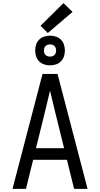

<svg xmlns="http://www.w3.org/2000/svg" viewBox="-20 -1208 640 1228"><path d="M60 0 188 -490 252 -735H348L412 -490L540 0H454L408 -186H192L146 0ZM390 -260 333 -490Q325 -525 316.5 -559.5Q308 -594 300 -628Q292 -594 283.5 -559.5Q275 -525 267 -490L210 -260ZM300 -790Q281 -790 262.5 -796Q244 -802 230.5 -815.5Q217 -829 211 -847.5Q205 -866 205 -885Q205 -904 211 -922.5Q217 -941 230.5 -954.5Q244 -968 262.5 -974Q281 -980 300 -980Q319 -980 337.5 -974Q356 -968 369.5 -954.5Q383 -941 389 -922.5Q395 -904 395 -885Q395 -866 389 -847.5Q383 -829 369.5 -815.5Q356 -802 337.5 -796Q319 -790 300 -790ZM300 -846Q308 -846 315.5 -848.5Q323 -851 328.5 -856.5Q334 -862 336.5 -869.5Q339 -877 339 -885Q339 -893 336.5 -900.5Q334 -908 328.5 -913.5Q323 -919 315.5 -921.5Q308 -924 300 -924Q292 -924 284.5 -921.5Q277 -919 271.5 -913.5Q266 -908 263.5 -900.5Q261 -893 261 -885Q261 -877 263.5 -869.5Q266 -862 271.5 -856.5Q277 -851 284.5 -848.5Q292 -846 300 -846ZM286 -997 239 -1043 386 -1188 444 -1132Z"/></svg>

Font: Iosevka SS04 Extended
Style: Regular
Weight: 400
Width: 7
Monospace: yes
Designer: Belleve Invis
Foundry: Belleve Invis
Version: Version 19.0.0; ttfautohint (v1.8.4)